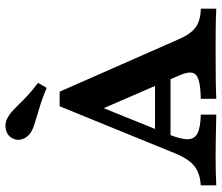

<svg xmlns="http://www.w3.org/2000/svg" viewBox="-74 -734 809 700"><g transform="rotate(-90 330.0 -384.5)"><path d="M121.3 -152.3 292.1 -571H345.3L537.1 -135.4Q555.7 -92.7 580.6 -74.8Q605.4 -56.9 647.9 -56.5V0L607.9 -1.6Q576 -2.4 485.1 -2.4Q363.8 -2.4 319.3 0V-56.5Q366 -57.3 388.5 -64.5Q410.9 -71.6 414.3 -88.1Q417.8 -104.6 404.7 -134.6L270.1 -444.8L300 -447.4L190.5 -176.2Q171.5 -129.5 171.9 -104.3Q172.3 -79.2 193.3 -68.5Q214.3 -57.7 261.8 -56.5V0Q158.7 -2.4 109.1 -2.4Q46 -2.4 3.7 0V-56.5Q34.6 -58.6 55.6 -68.4Q76.5 -78.2 91.8 -98.1Q107.2 -118.1 121.3 -152.3ZM176.2 -223.3H407.3L431.8 -166.8H152.8ZM253.1 -654.8Q238.2 -659.1 224.4 -663.7Q210.6 -668.4 201.1 -673.3Q180.3 -685.2 172.8 -705.2Q165.3 -725.1 175 -742.9Q185.8 -762.8 208.5 -767.4Q231.2 -772 250.8 -760.5Q261.5 -754.7 272 -745.5Q282.5 -736.3 296.7 -722Q313.3 -704.6 332.2 -687.1Q351.2 -669.5 377.5 -649.7L359 -618.3Q329 -631.2 305.2 -638.9Q281.4 -646.7 253.1 -654.8Z"/></g></svg>

Font: Playfair Micro SmCond SmLight
Style: Regular
Weight: 360
Width: 4
Designer: Claus Eggers Sørensen
Foundry: Claus Eggers Sørensen
Version: Version 2.100;Glyphs 3.2 (3219)